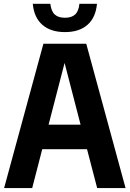

<svg xmlns="http://www.w3.org/2000/svg" viewBox="-20 -964 664 984"><path d="M1 0 202.5 -740H422L623.5 0H478L426 -199.5H196.5L145 0ZM229 -325H393L311 -641.5ZM313 -799.5Q240 -799.5 197.2 -836.8Q154.5 -874 148 -944.5H238Q242.5 -906 260.8 -889.5Q279 -873 313 -873Q346.5 -873 364.8 -889.5Q383 -906 387 -944.5H477Q470.5 -873.5 428 -836.5Q385.5 -799.5 313 -799.5Z"/></svg>

Font: Encode Sans Cnd
Style: Bold
Weight: 700
Width: 3
Designer: Multiple Designers
Foundry: Impallari Type
Version: Version 3.002; ttfautohint (v1.8.3) -l 8 -r 50 -G 200 -x 14 